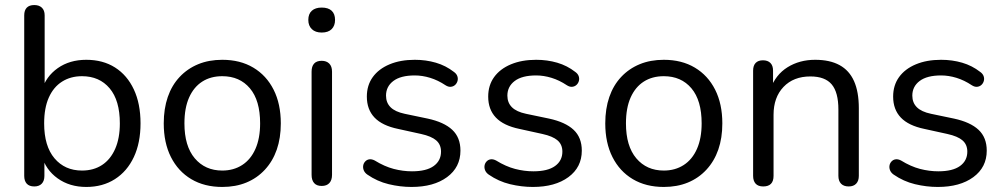

<svg xmlns="http://www.w3.org/2000/svg" viewBox="-20 -732 3978 761"><path d="M322 9Q256 9 208.5 -25Q161 -59 145 -116L156 -127V-35Q156 -15 145.5 -4Q135 7 116 7Q96 7 86 -4Q76 -15 76 -35V-671Q76 -691 86 -701.5Q96 -712 116 -712Q135 -712 146 -701.5Q157 -691 157 -671V-373H145Q162 -429 209 -462Q256 -495 322 -495Q388 -495 436 -464.5Q484 -434 510.5 -377.5Q537 -321 537 -243Q537 -166 510.5 -109.5Q484 -53 435.5 -22Q387 9 322 9ZM305 -56Q351 -56 384.5 -78Q418 -100 436.5 -142Q455 -184 455 -243Q455 -334 414.5 -382Q374 -430 305 -430Q260 -430 226 -408.5Q192 -387 173.5 -345.5Q155 -304 155 -243Q155 -153 196 -104.5Q237 -56 305 -56Z M861 9Q790 9 738 -22Q686 -53 657.5 -109.5Q629 -166 629 -243Q629 -301 645 -347.5Q661 -394 692 -427Q723 -460 765.5 -477.5Q808 -495 861 -495Q932 -495 984 -464Q1036 -433 1064.5 -376.5Q1093 -320 1093 -243Q1093 -185 1077 -139Q1061 -93 1030 -59.5Q999 -26 956.5 -8.5Q914 9 861 9ZM861 -56Q906 -56 940 -78Q974 -100 992.5 -142Q1011 -184 1011 -243Q1011 -334 970.5 -382Q930 -430 861 -430Q815 -430 781.5 -408.5Q748 -387 729.5 -345.5Q711 -304 711 -243Q711 -153 752 -104.5Q793 -56 861 -56Z M1255 5Q1235 5 1225 -6.5Q1215 -18 1215 -39V-448Q1215 -469 1225 -480Q1235 -491 1255 -491Q1274 -491 1285 -480Q1296 -469 1296 -448V-39Q1296 -18 1285.5 -6.5Q1275 5 1255 5ZM1255 -603Q1230 -603 1216 -616.5Q1202 -630 1202 -653Q1202 -677 1216 -689.5Q1230 -702 1255 -702Q1281 -702 1294.5 -689.5Q1308 -677 1308 -653Q1308 -630 1294.5 -616.5Q1281 -603 1255 -603Z M1611 9Q1566 9 1520.5 -2Q1475 -13 1436 -40Q1426 -47 1422 -56.5Q1418 -66 1419.5 -75.5Q1421 -85 1427.5 -92Q1434 -99 1443.5 -100.5Q1453 -102 1465 -96Q1504 -72 1540.5 -62.5Q1577 -53 1613 -53Q1670 -53 1699 -74Q1728 -95 1728 -131Q1728 -159 1709 -175.5Q1690 -192 1649 -201L1558 -221Q1495 -234 1464.5 -266Q1434 -298 1434 -349Q1434 -394 1457.5 -426.5Q1481 -459 1524 -477Q1567 -495 1624 -495Q1668 -495 1707.5 -483.5Q1747 -472 1779 -447Q1789 -440 1792.5 -430.5Q1796 -421 1793.5 -411.5Q1791 -402 1784 -395.5Q1777 -389 1767 -388Q1757 -387 1746 -394Q1716 -414 1685 -423.5Q1654 -433 1624 -433Q1568 -433 1539 -411Q1510 -389 1510 -353Q1510 -325 1528 -307Q1546 -289 1584 -281L1675 -262Q1740 -248 1772.5 -217.5Q1805 -187 1805 -135Q1805 -69 1752 -30Q1699 9 1611 9Z M2092 9Q2047 9 2001.5 -2Q1956 -13 1917 -40Q1907 -47 1903 -56.5Q1899 -66 1900.5 -75.5Q1902 -85 1908.5 -92Q1915 -99 1924.5 -100.5Q1934 -102 1946 -96Q1985 -72 2021.5 -62.5Q2058 -53 2094 -53Q2151 -53 2180 -74Q2209 -95 2209 -131Q2209 -159 2190 -175.5Q2171 -192 2130 -201L2039 -221Q1976 -234 1945.5 -266Q1915 -298 1915 -349Q1915 -394 1938.5 -426.5Q1962 -459 2005 -477Q2048 -495 2105 -495Q2149 -495 2188.5 -483.5Q2228 -472 2260 -447Q2270 -440 2273.5 -430.5Q2277 -421 2274.5 -411.5Q2272 -402 2265 -395.5Q2258 -389 2248 -388Q2238 -387 2227 -394Q2197 -414 2166 -423.5Q2135 -433 2105 -433Q2049 -433 2020 -411Q1991 -389 1991 -353Q1991 -325 2009 -307Q2027 -289 2065 -281L2156 -262Q2221 -248 2253.5 -217.5Q2286 -187 2286 -135Q2286 -69 2233 -30Q2180 9 2092 9Z M2611 9Q2540 9 2488 -22Q2436 -53 2407.5 -109.5Q2379 -166 2379 -243Q2379 -301 2395 -347.5Q2411 -394 2442 -427Q2473 -460 2515.5 -477.5Q2558 -495 2611 -495Q2682 -495 2734 -464Q2786 -433 2814.5 -376.5Q2843 -320 2843 -243Q2843 -185 2827 -139Q2811 -93 2780 -59.5Q2749 -26 2706.5 -8.5Q2664 9 2611 9ZM2611 -56Q2656 -56 2690 -78Q2724 -100 2742.5 -142Q2761 -184 2761 -243Q2761 -334 2720.5 -382Q2680 -430 2611 -430Q2565 -430 2531.5 -408.5Q2498 -387 2479.5 -345.5Q2461 -304 2461 -243Q2461 -153 2502 -104.5Q2543 -56 2611 -56Z M3005 7Q2985 7 2975 -4Q2965 -15 2965 -35V-452Q2965 -472 2975 -482.5Q2985 -493 3004 -493Q3023 -493 3033.5 -482.5Q3044 -472 3044 -452V-366L3033 -378Q3054 -436 3101.5 -465.5Q3149 -495 3211 -495Q3269 -495 3307.5 -474Q3346 -453 3365 -410.5Q3384 -368 3384 -303V-35Q3384 -15 3373.5 -4Q3363 7 3344 7Q3324 7 3313.5 -4Q3303 -15 3303 -35V-298Q3303 -366 3276.5 -397.5Q3250 -429 3192 -429Q3125 -429 3085.5 -387.5Q3046 -346 3046 -277V-35Q3046 7 3005 7Z M3697 9Q3652 9 3606.5 -2Q3561 -13 3522 -40Q3512 -47 3508 -56.5Q3504 -66 3505.5 -75.5Q3507 -85 3513.5 -92Q3520 -99 3529.5 -100.5Q3539 -102 3551 -96Q3590 -72 3626.5 -62.5Q3663 -53 3699 -53Q3756 -53 3785 -74Q3814 -95 3814 -131Q3814 -159 3795 -175.5Q3776 -192 3735 -201L3644 -221Q3581 -234 3550.5 -266Q3520 -298 3520 -349Q3520 -394 3543.5 -426.5Q3567 -459 3610 -477Q3653 -495 3710 -495Q3754 -495 3793.5 -483.5Q3833 -472 3865 -447Q3875 -440 3878.5 -430.5Q3882 -421 3879.5 -411.5Q3877 -402 3870 -395.5Q3863 -389 3853 -388Q3843 -387 3832 -394Q3802 -414 3771 -423.5Q3740 -433 3710 -433Q3654 -433 3625 -411Q3596 -389 3596 -353Q3596 -325 3614 -307Q3632 -289 3670 -281L3761 -262Q3826 -248 3858.5 -217.5Q3891 -187 3891 -135Q3891 -69 3838 -30Q3785 9 3697 9Z"/></svg>

Font: Nunito
Style: Regular
Weight: 400
Designer: Vernon Adams
Foundry: Vernon Adams
Version: Version 3.602